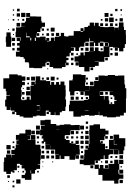

<svg xmlns="http://www.w3.org/2000/svg" viewBox="171 -934 793 1176"><g transform="rotate(90 568.0 -345.5)"><path d="M472 -393H463V-395H435V-447H439V-473H483V-470H506V-496H533V-497H507V-523H503V-525H475V-552H442V-590H444V-609H439V-653H444V-672H442V-710H471V-711H497V-715H520V-722H582V-720H670V-707H687V-684H694V-658H698V-604H693V-579H686V-556H663V-554H684V-528H688V-494H684V-468H688V-444H694V-398H661V-371H621V-376H596V-462H592V-487H588V-474H574V-488H587V-494H569V-493H565V-467H540V-432H537V-410H540V-404H564V-378H540V-372H472ZM390 -530V-497H417V-465H390V-432H363V-431H381V-411H361V-429H357V-405H325V-429H319V-441H301V-461H319V-467H297V-494H294V-522H293V-499H269V-523H292V-530H270V-552H292V-560H294V-583H263V-615H242V-611H261V-591H241V-610H239V-583H235V-561H240V-582H262V-560H241V-551H261V-531H241V-524H264V-498H238V-521H233V-499H214V-495H235V-471H241V-465H265V-440H270V-432H292V-410H270V-402H269V-383H271V-401H291V-383H303V-375H325V-355H334V-368H348V-355H363V-369H379V-353H365V-350H390V-328H398V-274H390V-252H358V-234H364V-227H387V-207H397V-155H395V-127H368V-124H361V-101H339V-93H329V-73H326V-46H296V-68H290V-52H272V-68H259V-53H243V-69H231V-51H211V-71H229V-74H208V-44H174V-47H147V-74H144V-101H143V-79H119V-101H111V-108H88V-130H83V-109H59V-133H80V-172H81V-201H108V-204H118V-224H144V-204H154V-196H176V-175H183V-189H199V-173H185V-171H208V-194H204V-228H226V-232H212V-250H230V-236H233V-251H231V-260H210V-282H231V-285H205V-311H201V-321H181V-341H201V-351H203V-368H198V-397H197V-400H170V-442H174V-458H170V-442H152V-460H168V-465H145V-487H137V-498H118V-524H137V-529H119V-553H140V-562H145V-587H146V-614H144V-648H166V-649H149V-673H163V-674H144V-677H117V-705H144V-708H163V-719H192V-720H250V-713H273V-704H294V-678H273V-670H290V-652H272V-669H271V-641H267V-619H329V-588H358V-554H357V-530H359V-553H383V-530ZM1074 -679H1079V-674H1104V-648H1086V-576H1051V-551H1014V-528H989V-501H991V-461H985V-437H957V-461H951V-464H924V-466H896V-486H890V-472H872V-490H886V-492H862V-496H807V-495H775V-497H747V-521H741V-561H768V-594H779V-613H803V-594H813V-609H829V-593H814V-588H838V-561H853V-564H844V-578H858V-569H860V-592H893V-616H836V-644H804V-678H826V-716H876V-710H900V-704H924V-678H900V-675H925V-647H897V-672H896V-619H898V-644H924V-619H929V-613H953V-589H931V-584H954V-563H963V-529H988V-554H1011V-560H990V-582H1011V-591H1013V-613H983V-648H958V-674H983V-678H958V-704H984V-679H1019V-674H1043V-679H1048V-704H1074ZM1019 -703H1043V-679H1019ZM930 -702H952V-680H930ZM91 -701H111V-681H91ZM1081 -701H1101V-681H1081ZM36 -696H46V-686H36ZM997 -695H1005V-687H997ZM68 -694H74V-688H68ZM301 -671H321V-651H301ZM34 -668H48V-654H34ZM124 -654V-668H138V-654ZM107 -667V-655H95V-667ZM935 -667H947V-655H935ZM838 -648V-646H866V-666H864V-648ZM617 -618V-648H598V-662H593V-649H570V-642H562V-620H540V-640H539V-583H538V-560H567V-585H589V-588H568V-614H594V-618ZM87 -645H115V-617H87ZM140 -622H122V-640H140ZM812 -640H830V-622H812ZM64 -638H78V-624H64ZM318 -638V-624H304V-638ZM964 -624V-638H978V-624ZM287 -637V-625H275V-637ZM947 -625H935V-637H947ZM586 -626H576V-636H586ZM606 -636H616V-626H606ZM59 -613H83V-589H59ZM91 -611H111V-591H91ZM991 -591V-611H1011V-591ZM980 -592H962V-610H980ZM139 -609V-593H123V-609ZM333 -609H349V-593H333ZM543 -609H559V-593H543ZM875 -595V-607H887V-595ZM561 -561H541V-581H561ZM122 -562V-580H140V-562ZM275 -565V-577H287V-565ZM106 -576V-566H96V-576ZM967 -567V-575H975V-567ZM452 -550H470V-532H452ZM978 -534H964V-548H978ZM480 -522H502V-500H480ZM992 -520H1010V-502H992ZM393 -519H409V-503H393ZM536 -470H537V-493H536ZM810 -492H832V-470H810ZM862 -470H840V-492H862ZM241 -491H261V-471H241ZM271 -491H291V-471H271ZM656 -491V-468H658V-491ZM781 -491H801V-471H781ZM724 -488H738V-474H724ZM754 -474V-488H768V-474ZM467 -487V-475H455V-487ZM497 -487V-475H485V-487ZM773 -439H749V-463H773ZM541 -461H561V-441H541ZM841 -461H861V-441H841ZM951 -441H931V-461H951ZM812 -460H830V-442H812ZM289 -459V-443H273V-459ZM873 -443V-459H889V-443ZM575 -445V-457H587V-445ZM785 -445V-457H797V-445ZM905 -445V-457H917V-445ZM774 -194V-210H773V-199H749V-223H746V-196H716V-223H713V-259H739V-293H748V-314H744V-341H741V-381H746V-405H745V-437H777V-405H776V-381H780V-402H802V-380H781V-377H807V-349H809V-345H830V-352H837V-375H856V-385H845V-397H857V-386H859V-411H841V-431H861V-413H867V-435H895V-437H927V-413H930V-432H952V-410H933V-408H958V-374H936V-343H953V-319H932V-314H954V-288H928V-310H926V-286H896V-256H869V-255H895V-227H867V-253H866V-226H848V-218H858V-204H844V-214H828V-204H814V-210H808V-194ZM590 -412H572V-430H590ZM799 -413H783V-429H799ZM815 -415V-427H827V-415ZM316 -426V-416H306V-426ZM555 -425V-417H547V-425ZM591 -381H571V-401H591ZM303 -399H319V-383H303ZM349 -399V-383H333V-399ZM378 -398V-384H364V-398ZM814 -398H828V-384H814ZM828 -354H814V-368H828ZM687 -172H692V-150H700V-92H693V-69H684V-48H665V-39H679V-23H663V-37H657V-15H636V-13H653V11H632V20H590V13H567V-9H564V12H538V16H523V31H459V-5H435V-57H441V-81H448V-104H474V-84H481V-101H501V-84H514V-78H531V-81H571V-77H589V-83H593V-100H590V-112H572V-130H590V-137H567V-135H505V-156H502V-140H480V-162H496V-165H475V-167H447V-195H471V-231H476V-256H499V-262H482V-280H498V-292H482V-310H498V-319H479V-343H502V-350H531V-351H571V-349H589V-353H633V-349H659V-327H667V-315H685V-287H667V-284H684V-258H665V-248H678V-234H664V-247H657V-229H689V-193H687ZM775 -313H774V-293H775ZM201 -291H181V-311H201ZM455 -295V-307H467V-295ZM149 -283H173V-259H149ZM449 -283H473V-259H449ZM901 -281H921V-261H901ZM932 -280H950V-262H932ZM183 -279H199V-263H183ZM968 -274H974V-268H968ZM950 -232H932V-250H950ZM199 -233H183V-249H199ZM453 -249H469V-233H453ZM903 -249H919V-233H903ZM364 -248H378V-234H364ZM167 -247V-235H155V-247ZM404 -238H398V-244H404ZM952 -200H930V-222H952ZM889 -219V-203H873V-219ZM919 -203H903V-219H919ZM154 -218H168V-204H154ZM467 -217V-205H455V-217ZM196 -216V-206H186V-216ZM974 -208H968V-214H974ZM1003 -213V-209H999V-213ZM1043 -141H1081V-101H1071V-81H1051V-101H1041V-106H1023V-99H1011V-81H991V-92H990V-72H983V-52H1022V-31H1025V-37H1037V-25H1031V-15H1045V13H1031V29H971V26H944V14H926V-16H944V-18H928V-38H924V-18H898V-38H888V-45H865V-63H863V-49H839V-63H836V-46H806V-67H797V-104H774V-138H807V-165H835V-137H808V-115H809V-133H833V-119H836V-166H865V-167H866V-196H893V-199H929V-198H958V-195H985V-180H988V-194H1014V-171H1021V-163H1043ZM653 -174H655V-193H653V-194H630V-193H653ZM773 -169H749V-193H773ZM779 -193H803V-169H779ZM625 -192V-174H629V-192ZM828 -174H814V-188H828ZM856 -186V-176H846V-186ZM1026 -176V-186H1036V-176ZM230 -162V-168H211V-162ZM449 -163H473V-139H449ZM802 -162V-140H780V-162ZM227 -140H211V-134H227ZM1023 -139V-136H1041V-139ZM538 -134H564V-108H538ZM180 -108H208V-131H202V-110H180ZM511 -131H531V-111H511ZM470 -130V-112H452V-130ZM486 -116V-126H496V-116ZM84 -78H58V-104H84ZM559 -99V-83H543V-99ZM107 -85H95V-97H107ZM575 -85V-97H587V-85ZM1026 -96H1036V-86H1026ZM524 -94V-88H518V-94ZM1104 -48H1078V-74H1104ZM142 -50H120V-72H142ZM81 -51H61V-71H81ZM49 -53H33V-69H49ZM1007 -67V-55H995V-67ZM97 -57V-65H105V-57ZM1034 -64V-58H1028V-64ZM211 -21V-41H231V-21ZM243 -23V-39H259V-23ZM168 -24H154V-38H168ZM288 -24H274V-38H288ZM875 -25V-37H887V-25ZM1115 -25V-37H1127V-25ZM106 -26H96V-36H106ZM856 -26H846V-36H856ZM1096 -26H1086V-36H1096ZM45 -27H37V-35H45ZM75 -27H67V-35H75ZM188 -28V-34H194V-28ZM204 -18H238V-16H266V14H238V16H204V12H178V-14H204ZM894 12H868V-14H894ZM921 9H901V-11H921ZM1069 7H1053V-9H1069ZM164 2H158V-4H164ZM1094 2H1088V-4H1094ZM103 1H99V-3H103Z"/></g></svg>

Font: Rubik-Storm
Style: Regular
Weight: 400
Designer: NaN (generative design), Hubert & Fischer (Rubik source font outlines)
Foundry: NaN, Hubert & Fischer
Version: Version 1.000